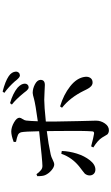

<svg xmlns="http://www.w3.org/2000/svg" viewBox="303 -1154 893 1540"><g transform="rotate(-90 750.0 -384.5)"><path d="M680.7 -736.3 692.4 -751Q770.5 -728.5 816.4 -690.4Q848.6 -661.1 848.6 -631.8Q848.6 -619.1 840.3 -610.4Q832 -601.6 819.3 -601.6Q811.5 -601.6 803.7 -607.4Q795.9 -613.3 791 -619.1Q786.1 -625 774.4 -640.6Q721.7 -705.1 680.7 -736.3ZM286.1 -339.8 308.6 -335.9Q306.6 -276.4 287.6 -215.3Q268.6 -154.3 233.9 -110.4Q199.2 -66.4 159.2 -66.4Q137.7 -66.4 125 -79.6Q112.3 -92.8 112.3 -113.3Q112.3 -126 117.7 -136.7Q123 -147.5 127.4 -151.9Q131.8 -156.2 149.9 -169.9Q168 -183.6 176.8 -190.4Q254.9 -250 286.1 -339.8ZM381.8 -703.1 380.9 -721.7Q432.6 -741.2 465.8 -741.2Q501 -740.2 538.1 -718.8Q575.2 -697.3 575.2 -675.8Q575.2 -665 564.9 -650.9Q554.7 -636.7 552.7 -622.1Q548.8 -587.9 546.9 -528.3Q613.3 -537.1 660.6 -545.4Q708 -553.7 725.6 -558.6Q743.2 -563.5 754.9 -566.4Q766.6 -569.3 774.4 -569.3Q809.6 -569.3 844.2 -550.8Q878.9 -532.2 878.9 -505.9Q878.9 -471.7 837.9 -471.7Q823.2 -471.7 785.6 -474.1Q748 -476.6 719.7 -476.6Q668 -476.6 544.9 -463.9V-377.9Q544.9 -325.2 548.3 -198.2Q551.8 -71.3 551.8 -61.5Q551.8 -22.5 529.3 9.8Q506.8 42 474.6 42Q461.9 42 453.1 37.6Q444.3 33.2 440.9 28.8Q437.5 24.4 429.7 10.3Q421.9 -3.9 416 -12.7Q393.6 -47.9 336.9 -83L345.7 -100.6Q418.9 -81.1 447.3 -77.1Q464.8 -75.2 465.8 -90.8Q471.7 -160.2 468.8 -378.9Q468.8 -425.8 467.8 -456.1Q364.3 -443.4 280.3 -424.8Q261.7 -420.9 237.8 -408.7Q213.9 -396.5 200.2 -396.5Q179.7 -396.5 153.8 -418.5Q127.9 -440.4 115.2 -468.8Q106.4 -487.3 106.4 -532.2L122.1 -539.1Q141.6 -513.7 155.8 -502.4Q169.9 -491.2 188.5 -491.2Q226.6 -491.2 466.8 -517.6Q464.8 -632.8 459 -660.2Q454.1 -679.7 437.5 -687.5Q420.9 -695.3 381.8 -703.1ZM655.3 -334 666 -349.6Q758.8 -322.3 827.1 -268.6Q895.5 -214.8 903.3 -149.4Q906.2 -123 894 -106Q881.8 -88.9 858.4 -88.9Q852.5 -88.9 847.7 -89.8Q842.8 -90.8 837.9 -93.8Q833 -96.7 829.6 -99.1Q826.2 -101.6 821.8 -107.4Q817.4 -113.3 814.9 -115.7Q812.5 -118.2 808.6 -126Q804.7 -133.8 803.2 -135.7Q801.8 -137.7 797.4 -147Q793 -156.2 792 -158.2Q737.3 -269.5 655.3 -334ZM774.4 -796.9 785.2 -810.5Q868.2 -789.1 908.2 -761.7Q943.4 -738.3 945.3 -703.1Q945.3 -691.4 937.5 -682.1Q929.7 -672.9 916 -671.9Q913.1 -671.9 910.6 -672.4Q908.2 -672.9 905.3 -674.3Q902.3 -675.8 900.4 -676.8Q898.4 -677.7 895.5 -680.7Q892.6 -683.6 890.6 -685.1Q888.7 -686.5 885.3 -690.4Q881.8 -694.3 879.9 -696.3Q877.9 -698.2 874 -703.1Q870.1 -708 868.2 -710.9Q823.2 -761.7 774.4 -796.9Z"/></g></svg>

Font: Bpmf Zihi Serif SemiBold
Style: SemiBold
Weight: 600
Foundry: But Ko
Version: Version 1.320